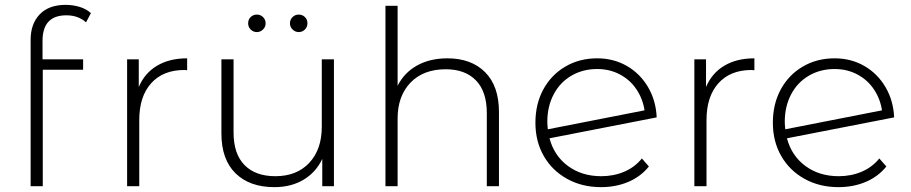

<svg xmlns="http://www.w3.org/2000/svg" viewBox="-20 -766 3748 790"><path d="M155 -598C155 -668 187.7 -703 253 -703C285.7 -703 312.7 -693.3 334 -674L354 -712C342 -723.3 326.7 -731.8 308 -737.5C289.3 -743.2 270 -746 250 -746C204 -746 168.5 -733 143.5 -707C118.5 -681 106 -646 106 -602V0H156V-479H322V-522H155Z M626 -495.5C592 -475.2 567 -446 551 -408V-522H503V0H553V-272C553 -336.7 569.3 -387.2 602 -423.5C634.7 -459.8 680 -478 738 -478L750 -477V-526C701.3 -526 660 -515.8 626 -495.5Z M1354 -522H1304V-244C1304 -182 1286.8 -132.7 1252.5 -96C1218.2 -59.3 1171.7 -41 1113 -41C1058.3 -41 1016 -56.3 986 -87C956 -117.7 941 -162.3 941 -221V-522H891V-217C891 -145.7 910.3 -91 949 -53C987.7 -15 1041 4 1109 4C1155 4 1195 -6.2 1229 -26.5C1263 -46.8 1288.7 -75.3 1306 -112V0H1354ZM1011.5 -644.5C1018.5 -637.5 1027 -634 1037 -634C1046.3 -634 1054.7 -637.5 1062 -644.5C1069.3 -651.5 1073 -660 1073 -670C1073 -680 1069.5 -688.5 1062.5 -695.5C1055.5 -702.5 1047 -706 1037 -706C1027 -706 1018.5 -702.7 1011.5 -696C1004.5 -689.3 1001 -680.7 1001 -670C1001 -660 1004.5 -651.5 1011.5 -644.5ZM1184 -644.5C1191.3 -637.5 1199.7 -634 1209 -634C1219 -634 1227.5 -637.5 1234.5 -644.5C1241.5 -651.5 1245 -660 1245 -670C1245 -680.7 1241.5 -689.3 1234.5 -696C1227.5 -702.7 1219 -706 1209 -706C1199 -706 1190.5 -702.5 1183.5 -695.5C1176.5 -688.5 1173 -680 1173 -670C1173 -660 1176.7 -651.5 1184 -644.5Z M1976 -469C1938 -507 1886.3 -526 1821 -526C1773 -526 1731.3 -516.2 1696 -496.5C1660.7 -476.8 1634 -449 1616 -413V-742H1566V0H1616V-278C1616 -340 1633.7 -389.3 1669 -426C1704.3 -462.7 1752.7 -481 1814 -481C1867.3 -481 1908.8 -465.7 1938.5 -435C1968.2 -404.3 1983 -359.7 1983 -301V0H2033V-305C2033 -376.3 2014 -431 1976 -469Z M2548.5 -59.5C2519.5 -47.2 2488 -41 2454 -41C2400.7 -41 2355 -55 2317 -83C2279 -111 2253.7 -149 2241 -197L2682 -283C2680 -329 2668.2 -370.5 2646.5 -407.5C2624.8 -444.5 2595.8 -473.5 2559.5 -494.5C2523.2 -515.5 2482.3 -526 2437 -526C2388.3 -526 2344.7 -514.7 2306 -492C2267.3 -469.3 2237.2 -438 2215.5 -398C2193.8 -358 2183 -312.3 2183 -261C2183 -209.7 2194.5 -164 2217.5 -124C2240.5 -84 2272.5 -52.7 2313.5 -30C2354.5 -7.3 2401 4 2453 4C2493.7 4 2531 -3.2 2565 -17.5C2599 -31.8 2627.3 -53 2650 -81L2621 -114C2601.7 -90 2577.5 -71.8 2548.5 -59.5ZM2331 -454.5C2362.3 -472.8 2397.7 -482 2437 -482C2471.7 -482 2503 -474.5 2531 -459.5C2559 -444.5 2581.7 -424 2599 -398C2616.3 -372 2627.3 -343.3 2632 -312L2234 -234C2232.7 -247.3 2232 -257.7 2232 -265C2232 -307 2240.7 -344.5 2258 -377.5C2275.3 -410.5 2299.7 -436.2 2331 -454.5Z M2960 -495.5C2926 -475.2 2901 -446 2885 -408V-522H2837V0H2887V-272C2887 -336.7 2903.3 -387.2 2936 -423.5C2968.7 -459.8 3014 -478 3072 -478L3084 -477V-526C3035.3 -526 2994 -515.8 2960 -495.5Z M3525.5 -59.5C3496.5 -47.2 3465 -41 3431 -41C3377.7 -41 3332 -55 3294 -83C3256 -111 3230.7 -149 3218 -197L3659 -283C3657 -329 3645.2 -370.5 3623.5 -407.5C3601.8 -444.5 3572.8 -473.5 3536.5 -494.5C3500.2 -515.5 3459.3 -526 3414 -526C3365.3 -526 3321.7 -514.7 3283 -492C3244.3 -469.3 3214.2 -438 3192.5 -398C3170.8 -358 3160 -312.3 3160 -261C3160 -209.7 3171.5 -164 3194.5 -124C3217.5 -84 3249.5 -52.7 3290.5 -30C3331.5 -7.3 3378 4 3430 4C3470.7 4 3508 -3.2 3542 -17.5C3576 -31.8 3604.3 -53 3627 -81L3598 -114C3578.7 -90 3554.5 -71.8 3525.5 -59.5ZM3308 -454.5C3339.3 -472.8 3374.7 -482 3414 -482C3448.7 -482 3480 -474.5 3508 -459.5C3536 -444.5 3558.7 -424 3576 -398C3593.3 -372 3604.3 -343.3 3609 -312L3211 -234C3209.7 -247.3 3209 -257.7 3209 -265C3209 -307 3217.7 -344.5 3235 -377.5C3252.3 -410.5 3276.7 -436.2 3308 -454.5Z"/></svg>

Font: Montserrat Custom ExtraLight
Style: Regular
Weight: 300
Designer: Julieta Ulanovsky
Foundry: Julieta Ulanovsky
Version: Version 7.200